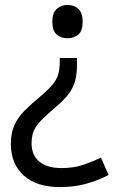

<svg xmlns="http://www.w3.org/2000/svg" viewBox="-20 -566 474 778"><path d="M292 -304Q292 -267 284.5 -239Q277 -211 259 -186.5Q241 -162 208 -134Q170 -102 148 -79.5Q126 -57 117 -36Q108 -15 108 15Q108 63 139.5 89Q171 115 229 115Q279 115 317 102Q355 89 389 73L420 143Q380 164 331.5 178Q283 192 223 192Q128 192 76 145Q24 98 24 17Q24 -28 38.5 -59.5Q53 -91 79.5 -117.5Q106 -144 142 -174Q176 -203 193 -223.5Q210 -244 216 -265Q222 -286 222 -314V-331H292ZM315 -478Q315 -441 297.5 -426Q280 -411 253 -411Q228 -411 210 -426Q192 -441 192 -478Q192 -514 210 -530Q228 -546 253 -546Q280 -546 297.5 -530Q315 -514 315 -478Z"/></svg>

Font: Go Noto Kurrent-Regular
Style: Regular
Weight: 400
Designer: Monotype Design Team
Foundry: Monotype Imaging Inc.
Version: Version 2.012; ttfautohint (v1.8.4.7-5d5b)